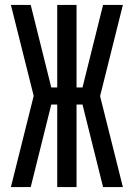

<svg xmlns="http://www.w3.org/2000/svg" viewBox="-20 -755 540 775"><path d="M476 0H396L313 -333H289V0H211V-333H187L104 0H24L116 -368L24 -735H104L187 -402H211V-735H289V-402H313L396 -735H476L384 -367Z"/></svg>

Font: Iosevka SS04
Style: Regular
Weight: 400
Monospace: yes
Designer: Belleve Invis
Foundry: Belleve Invis
Version: Version 19.0.0; ttfautohint (v1.8.4)